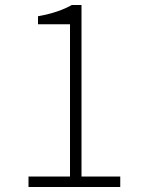

<svg xmlns="http://www.w3.org/2000/svg" viewBox="-20 -748 568 768"><path d="M94 0V-42H260V-651H132V-683Q176 -691 209.5 -702.5Q243 -714 267 -728H306V-42H461V0Z"/></svg>

Font: Noto Sans SC Thin ExtraLight
Style: Regular
Weight: 250
Version: Version 2.004-H2;hotconv 1.0.118;makeotfexe 2.5.65603